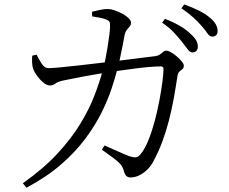

<svg xmlns="http://www.w3.org/2000/svg" viewBox="-20 -802 1040 872"><path d="M807.2 -611.1Q791.8 -630.5 770.7 -653.4Q749.5 -676.2 716.4 -699L729.2 -716.5Q768.4 -701.2 796.8 -684.5Q825.3 -667.9 843.9 -649.6Q862.9 -632.7 870.8 -618.8Q878.6 -604.9 878.6 -590.1Q878.6 -577.8 871.8 -570.8Q864.9 -563.9 854.6 -563.9Q842.4 -563.9 832.3 -578.2Q822.2 -592.5 807.2 -611.1ZM895.9 -683.8Q879.2 -703.2 858.7 -722Q838.2 -740.7 804.1 -764.4L816.6 -781.8Q855.3 -767.9 884.2 -753.3Q913.1 -738.8 931.1 -723.5Q950.9 -707.4 959.6 -692.3Q968.3 -677.2 968.3 -661.5Q968.3 -649.1 961.9 -642.4Q955.4 -635.8 943.7 -635.8Q931.7 -635.8 922 -650.7Q912.3 -665.6 895.9 -683.8ZM398.2 -748.8Q414.1 -752.7 434.9 -757.2Q455.7 -761.7 470.3 -760.9Q484.8 -760.9 502.7 -754.4Q520.7 -748 537.2 -738.9Q553.7 -729.8 564.3 -719.2Q574.9 -708.5 574.9 -699.2Q574.9 -688.3 569.1 -682Q563.4 -675.6 556.2 -666.7Q548.9 -657.8 545.1 -639Q541.9 -621.6 536.7 -594Q531.5 -566.4 525 -537Q518.6 -507.6 512.1 -484.3Q503.1 -449 486.6 -399.1Q470.2 -349.3 441.4 -290.9Q412.6 -232.6 367.4 -172Q322.2 -111.4 256.6 -54.5Q191.1 2.4 100.2 50.3L83.7 30.3Q178.3 -36.6 241.4 -105Q304.4 -173.4 344.7 -239.8Q385 -306.1 408.8 -367.8Q432.6 -429.5 446.8 -483Q452.4 -501.5 458 -529Q463.5 -556.5 468.4 -586.8Q473.3 -617.2 476.5 -642.8Q479.8 -668.5 479.8 -681.7Q480.5 -696.3 477.2 -702.7Q473.8 -709 461.6 -713.6Q448.6 -719.1 430.4 -722.2Q412.3 -725.3 398.4 -727.5ZM443 -122 454.8 -141.4Q476.1 -131.9 498.8 -121.8Q521.4 -111.6 539.8 -103.6Q558.3 -95.6 568.1 -92.4Q587.9 -86.1 598.2 -87.8Q608.5 -89.6 619.1 -102.3Q638.2 -125.9 654.4 -166.1Q670.5 -206.4 683.1 -253.9Q695.7 -301.5 704.4 -348.2Q713.1 -394.9 717.9 -432.4Q722.6 -470 722.6 -489Q722.6 -500.4 710.9 -500.4Q689.1 -500.4 657.9 -497.8Q626.7 -495.2 593.1 -490.7Q559.4 -486.2 528.8 -482Q498.2 -477.7 475.7 -474.3Q453.1 -470.7 421.8 -465.7Q390.6 -460.6 358.9 -454.4Q327.2 -448.2 301.2 -443.2Q275.2 -438.2 262.9 -435.4Q240.1 -430 230.7 -421.9Q221.3 -413.9 206 -413.9Q192.9 -413.9 177 -427Q161 -440 148.5 -457.3Q136.1 -474.6 132 -485.9Q126.4 -500.4 125.8 -517Q125.2 -533.6 126.3 -549.1L146 -553.7Q156.5 -533.7 169.1 -513.1Q181.6 -492.6 202.5 -492.6Q217.3 -492.6 251.7 -495.9Q286.1 -499.2 332.5 -504.3Q378.9 -509.4 429.9 -515.5Q480.9 -521.7 530.3 -527.6Q579.7 -533.5 620.3 -539Q661 -544.5 684.3 -546.9Q698.3 -548.9 706.3 -554.7Q714.2 -560.4 720.9 -566.1Q727.5 -571.9 735.6 -571.9Q743.3 -571.9 756.7 -564.5Q770.1 -557.1 783.2 -545.6Q796.3 -534.2 805.6 -522.8Q814.9 -511.5 814.9 -503.6Q814.9 -493.4 808.8 -488.4Q802.6 -483.5 795.3 -477.3Q788.1 -471.2 785.9 -456.5Q778.1 -404.3 768.8 -353.2Q759.4 -302.2 746.8 -253.4Q734.2 -204.7 717.3 -159Q700.3 -113.3 677.9 -71.7Q666.1 -48 647.9 -30.7Q629.7 -13.5 610.5 -4.7Q591.3 4 573.5 4Q561.1 4 553.7 -3Q546.4 -10 542.3 -26.3Q537.5 -44.9 525 -58.4Q512.4 -71.9 492 -86.6Q471.5 -101.3 443 -122Z"/></svg>

Font: Noto Serif TC
Style: Regular
Weight: 200
Designer: Ryoko NISHIZUKA 西塚涼子 (kana & ideographs); Frank Grießhammer (Latin, Greek & Cyrillic); Wenlong ZHANG 张文龙 (bopomofo); San
Foundry: Adobe
Version: Version 2.001;hotconv 1.1.0;makeotfexe 2.6.0